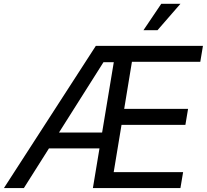

<svg xmlns="http://www.w3.org/2000/svg" viewBox="-40 -962 1058 982"><path d="M-20 0 450.2 -727.5H998L984.4 -646H634.8L595.2 -405.3H921.9L908.2 -323.2H581.5L541.5 -81.5H896.5L882.8 0H435.1L542 -644H489.3L82 0ZM181.2 -203.1 194.3 -284.2H529.3L516.1 -203.1ZM693.8 -807.6 784.7 -942.4H882.8L765.6 -807.6Z"/></svg>

Font: Adwaita Sans
Style: Italic
Weight: 400
Italic angle: -9.39999°
Designer: Rasmus Andersson
Foundry: rsms
Version: Version 4.001;git-9221beed3